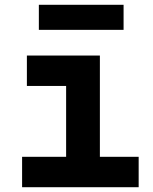

<svg xmlns="http://www.w3.org/2000/svg" viewBox="-20 -782 640 802"><path d="M72.3 0V-127H256.2V-423H92.3V-550H397.2V-127H559.2V0ZM142.3 -657.3V-762H496.2V-657.3Z"/></svg>

Font: JetBrains Mono
Style: Regular
Weight: 400
Monospace: yes
Designer: Philipp Nurullin, Konstantin Bulenkov
Foundry: JetBrains
Version: Version 2.305